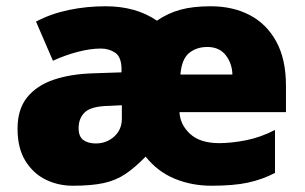

<svg xmlns="http://www.w3.org/2000/svg" viewBox="-20 -583 975 613"><path d="M653 -563Q723 -563 777 -535Q831 -507 862 -450.5Q893 -394 893 -309V-225H553Q555 -185 587 -155.5Q619 -126 680 -126Q718 -126 764.5 -135Q811 -144 858 -168V-31Q818 -10 772 0Q726 10 655 10Q592 10 537.5 -12.5Q483 -35 445 -83Q411 -48 380.5 -27.5Q350 -7 311 1.5Q272 10 212 10Q166 10 126 -9.5Q86 -29 61 -69.5Q36 -110 36 -172Q36 -234 66.5 -272Q97 -310 151.5 -328.5Q206 -347 279 -349L368 -352V-361Q368 -401 348 -414.5Q328 -428 302 -428Q269 -428 228.5 -417.5Q188 -407 149 -389L95 -514Q142 -539 199 -551Q256 -563 317 -563Q414 -563 481 -517Q516 -541 556 -552Q596 -563 653 -563ZM642 -433Q607 -433 583.5 -413.5Q560 -394 556 -345H722Q721 -381 700.5 -407Q680 -433 642 -433ZM328 -245Q272 -244 251.5 -225Q231 -206 231 -174Q231 -147 246 -136Q261 -125 286 -125Q320 -125 344.5 -147Q369 -169 369 -204V-247Z"/></svg>

Font: Noto Sans Telugu Black
Style: Regular
Weight: 900
Designer: Jelle Bosma - Monotype Design Team
Foundry: Monotype Imaging Inc.
Version: Version 2.005; ttfautohint (v1.8.4.7-5d5b)